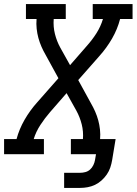

<svg xmlns="http://www.w3.org/2000/svg" viewBox="-30 -755 669 940"><path d="M284 165V91H362Q375 91 388 87.5Q401 84 411 75Q421 66 427 53.5Q433 41 435 29L440 0H317V-74H376Q379 -111 370 -146.5Q361 -182 344 -213L296 -299L215 -206Q189 -176 167.5 -143Q146 -110 135 -74H185V0H-10V-74H51Q64 -123 90.5 -169Q117 -215 153 -255L256 -372L193 -487Q182 -506 173 -526.5Q164 -547 158 -569Q152 -591 149.5 -614.5Q147 -638 149 -662H97V-735H292V-662H233Q230 -624 239 -588.5Q248 -553 265 -522L313 -436L394 -529Q421 -559 442 -592Q463 -625 474 -662H424V-735H619V-662H558Q545 -612 518.5 -566Q492 -520 456 -480L353 -363L416 -248Q427 -229 436 -208.5Q445 -188 451 -166Q457 -144 459.5 -120.5Q462 -97 460 -74H536L519 29Q516 47 510 65Q504 83 493 99Q482 115 467 128.5Q452 142 435 150Q418 158 399.5 161.5Q381 165 362 165Z"/></svg>

Font: Iosevka Curly Slab ExObl
Style: Regular
Weight: 400
Width: 7
Italic angle: -9°
Monospace: yes
Designer: Belleve Invis
Foundry: Belleve Invis
Version: Version 11.1.0; ttfautohint (v1.8.3)